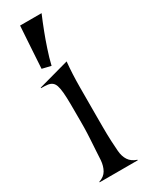

<svg xmlns="http://www.w3.org/2000/svg" viewBox="-189 -735 588 768"><g transform="rotate(-30 105.5 -351.0)"><path d="M79.1 -252.4Q79.1 -297.9 78.9 -329.6Q78.6 -361.3 76.7 -382.6Q74.7 -403.8 70.6 -416Q66.4 -428.2 58.3 -434.3Q50.3 -440.4 38.1 -441.9Q25.9 -443.4 8.3 -443.4V-445.8L150.4 -484.9Q145 -431.6 144.8 -367.4Q144.5 -303.2 144.5 -234.4Q144.5 -207 144.5 -188.5Q144.5 -169.9 144.8 -153.3Q145 -136.7 146 -118.4Q147 -100.1 148.9 -72.8Q150.9 -46.4 162.6 -28.6Q174.3 -10.7 199.2 -2.4V0H22.9V-2.4Q47.9 -10.7 58.6 -29.8Q69.3 -48.8 71.3 -74.7Q72.3 -97.2 73.5 -114Q74.7 -130.9 75.4 -144.5Q76.2 -158.2 76.9 -169.9Q77.6 -181.6 78.1 -193.8Q78.6 -206.1 78.9 -220Q79.1 -233.9 79.1 -252.4ZM48.8 -509.3Q51.3 -546.9 53.2 -581.5Q55.2 -616.2 57.1 -643.1Q59.1 -674.3 61 -702.1H160.2Q146 -668.9 132.8 -634.3Q127 -619.6 121.1 -602.8Q115.2 -585.9 109.4 -568.6Q103.5 -551.3 98.4 -533.7Q93.3 -516.1 89.4 -499.5Z"/></g></svg>

Font: Smythe
Style: Regular
Weight: 400
Version: Version 1.000